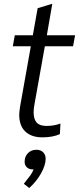

<svg xmlns="http://www.w3.org/2000/svg" viewBox="-20 -676 403 959"><path d="M76 -103Q76 -114 80 -142L134 -445H44L54 -500H144L168 -635L237 -656H241L214 -500H355L345 -445H204L152 -154Q148 -134 148 -114Q148 -81 163 -64Q178 -47 212 -47Q251 -47 282 -59L279 -6Q243 10 192 10Q137 10 106.5 -19Q76 -48 76 -103ZM208 117Q208 149 185 190Q162 231 126 263L99 242Q120 216 130.5 201.5Q141 187 148 170H142Q125 170 114 159.5Q103 149 103 132Q103 106 119.5 89Q136 72 162 72Q183 72 195.5 84.5Q208 97 208 117Z"/></svg>

Font: Sarabun Light
Style: Italic
Weight: 300
Italic angle: -10°
Designer: Suppakit Chalermlarp | Katatrad Co.,Ltd.
Foundry: Cadson Demak Co.,Ltd.
Version: Version 1.000; ttfautohint (v1.6)